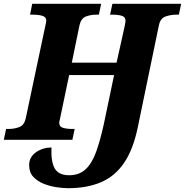

<svg xmlns="http://www.w3.org/2000/svg" viewBox="-44 -734 971 1008"><path d="M313 254Q288 254 253.5 249Q219 244 186 231Q153 218 131 194.5Q109 171 109 133Q109 91 144 66Q179 41 226 40Q223 115 243.5 150.5Q264 186 319 186Q371 186 404.5 155.5Q438 125 460 65Q482 5 501 -82L555 -340H319L271 -110Q267 -97 267 -89Q267 -69 286.5 -63Q306 -57 335 -57H348L336 0H-24L-12 -57H1Q32 -57 57.5 -67Q83 -77 91 -112L192 -589Q199 -619 199 -625Q199 -645 178.5 -651Q158 -657 127 -657H114L125 -714H487L475 -657H462Q431 -657 406 -647Q381 -637 373 -600L333 -405H568L610 -594Q615 -620 615 -625Q615 -645 595.5 -651Q576 -657 547 -657H534L546 -714H907L895 -657H882Q851 -657 824 -647Q797 -637 790 -600L679 -64Q655 51 607.5 121Q560 191 486.5 222.5Q413 254 313 254Z"/></svg>

Font: Noto Serif ExtraBold
Style: Italic
Weight: 800
Italic angle: -12°
Designer: Monotype Design Team
Foundry: Monotype Imaging Inc.
Version: Version 2.013